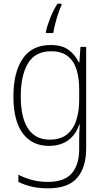

<svg xmlns="http://www.w3.org/2000/svg" viewBox="-20 -784 571 1045"><path d="M256 -539Q318 -539 354 -512Q390 -485 409 -444H412L418 -529H449V24Q449 126 400.5 183.5Q352 241 241 241Q190 241 151 231.5Q112 222 80 206V167Q113 184 153 195Q193 206 241 206Q330 206 370.5 159.5Q411 113 411 27V-12Q411 -36 411.5 -58Q412 -80 414 -106H411Q393 -51 351 -20.5Q309 10 246 10Q155 10 104 -58Q53 -126 53 -260Q53 -390 103.5 -464.5Q154 -539 256 -539ZM258 -505Q172 -505 132.5 -439.5Q93 -374 93 -260Q93 -143 133 -83.5Q173 -24 250 -24Q312 -24 347.5 -55Q383 -86 397 -135Q411 -184 411 -239V-299Q411 -359 396.5 -405.5Q382 -452 348.5 -478.5Q315 -505 258 -505ZM315 -756Q307 -740 297.5 -712Q288 -684 280.5 -654.5Q273 -625 270 -604H230V-612Q238 -648 254.5 -689Q271 -730 293 -764H315Z"/></svg>

Font: Noto Sans Kannada SemiCondensed ExtraLight
Style: Regular
Weight: 200
Width: 4
Designer: Jelle Bosma - Monotype Design Team
Foundry: Monotype Imaging Inc.
Version: Version 2.005; ttfautohint (v1.8.4.7-5d5b)